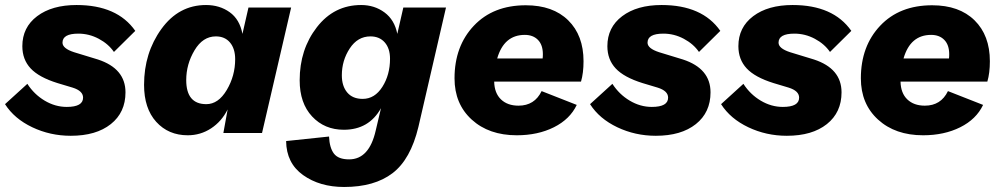

<svg xmlns="http://www.w3.org/2000/svg" viewBox="-28 -530 3998 765"><path d="M-8 -115 81 -196Q108 -154 150 -129Q192 -104 238 -104Q303 -104 303 -141Q303 -168 261 -181L201 -199Q127 -222 94 -257.5Q61 -293 61 -346Q61 -421 120 -465.5Q179 -510 277 -510Q439 -510 511 -407L426 -323Q404 -355 365.5 -375.5Q327 -396 284 -396Q221 -396 221 -360Q221 -337 267 -322L362 -293Q472 -257 472 -162Q472 -82 413.5 -35.5Q355 11 254 11Q172 11 100.5 -23Q29 -57 -8 -115Z M720 9Q643 9 594.5 -44.5Q546 -98 546 -192Q546 -319 615 -414.5Q684 -510 793 -510Q847 -510 887 -481.5Q927 -453 938 -395L962 -500H1132L1016 0H862L879 -94Q855 -46 813 -18.5Q771 9 720 9ZM794 -115Q842 -115 875.5 -171.5Q909 -228 909 -294Q909 -336 888.5 -360.5Q868 -385 832 -385Q780 -385 747 -329.5Q714 -274 714 -211Q714 -115 794 -115Z M1579 -500H1749L1639 -24Q1608 105 1536 160Q1464 215 1343 215Q1246 215 1179.5 167.5Q1113 120 1112 32L1283 14Q1285 59 1302.5 82Q1320 105 1363 105Q1443 105 1469 -10L1490 -99Q1442 -13 1342 -13Q1265 -13 1215.5 -66Q1166 -119 1166 -210Q1166 -333 1234.5 -421.5Q1303 -510 1411 -510Q1464 -510 1504 -480.5Q1544 -451 1555 -395ZM1417 -136Q1465 -136 1495.5 -184Q1526 -232 1526 -296Q1526 -337 1505 -361Q1484 -385 1448 -385Q1397 -385 1365.5 -337Q1334 -289 1334 -230Q1334 -187 1355.5 -161.5Q1377 -136 1417 -136Z M2297 -286Q2297 -239 2287 -205H1941Q1942 -159 1968 -134Q1994 -109 2038 -109Q2102 -109 2130 -167L2270 -112Q2243 -55 2179 -23Q2115 9 2031 9Q1920 9 1851.5 -53.5Q1783 -116 1783 -218Q1783 -346 1860 -427.5Q1937 -509 2067 -509Q2175 -509 2236 -449Q2297 -389 2297 -286ZM2063 -391Q1980 -391 1953 -297H2134Q2135 -303 2135 -314Q2135 -351 2115.5 -371Q2096 -391 2063 -391Z M2323 -115 2412 -196Q2439 -154 2481 -129Q2523 -104 2569 -104Q2634 -104 2634 -141Q2634 -168 2592 -181L2532 -199Q2458 -222 2425 -257.5Q2392 -293 2392 -346Q2392 -421 2451 -465.5Q2510 -510 2608 -510Q2770 -510 2842 -407L2757 -323Q2735 -355 2696.5 -375.5Q2658 -396 2615 -396Q2552 -396 2552 -360Q2552 -337 2598 -322L2693 -293Q2803 -257 2803 -162Q2803 -82 2744.5 -35.5Q2686 11 2585 11Q2503 11 2431.5 -23Q2360 -57 2323 -115Z M2845 -115 2934 -196Q2961 -154 3003 -129Q3045 -104 3091 -104Q3156 -104 3156 -141Q3156 -168 3114 -181L3054 -199Q2980 -222 2947 -257.5Q2914 -293 2914 -346Q2914 -421 2973 -465.5Q3032 -510 3130 -510Q3292 -510 3364 -407L3279 -323Q3257 -355 3218.5 -375.5Q3180 -396 3137 -396Q3074 -396 3074 -360Q3074 -337 3120 -322L3215 -293Q3325 -257 3325 -162Q3325 -82 3266.5 -35.5Q3208 11 3107 11Q3025 11 2953.5 -23Q2882 -57 2845 -115Z M3916 -286Q3916 -239 3906 -205H3560Q3561 -159 3587 -134Q3613 -109 3657 -109Q3721 -109 3749 -167L3889 -112Q3862 -55 3798 -23Q3734 9 3650 9Q3539 9 3470.5 -53.5Q3402 -116 3402 -218Q3402 -346 3479 -427.5Q3556 -509 3686 -509Q3794 -509 3855 -449Q3916 -389 3916 -286ZM3682 -391Q3599 -391 3572 -297H3753Q3754 -303 3754 -314Q3754 -351 3734.5 -371Q3715 -391 3682 -391Z"/></svg>

Font: Elaine Sans
Style: Bold Italic
Weight: 700
Italic angle: -13°
Designer: Wei Huang
Foundry: Wei Huang
Version: Version 2.001;December 24, 2019;FontCreator 12.0.0.2547 64-b